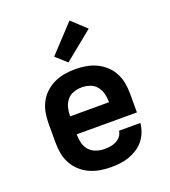

<svg xmlns="http://www.w3.org/2000/svg" viewBox="-143 -891 887 1004"><g transform="rotate(-20 300.0 -389.5)"><path d="M303 8Q273 8 243 3Q213 -2 185.5 -14.5Q158 -27 135.5 -47.5Q113 -68 98.5 -94.5Q84 -121 78.5 -150.5Q73 -180 73 -210V-320Q73 -350 78.5 -379.5Q84 -409 98 -435.5Q112 -462 134.5 -482.5Q157 -503 184 -515.5Q211 -528 240.5 -533Q270 -538 300 -538Q330 -538 359.5 -533Q389 -528 416 -515.5Q443 -503 465.5 -482.5Q488 -462 502 -435.5Q516 -409 521.5 -379.5Q527 -350 527 -320V-215H192V-210Q192 -187 198 -164.5Q204 -142 219.5 -125Q235 -108 257.5 -100.5Q280 -93 303 -93Q319 -93 336 -95.5Q353 -98 368 -105.5Q383 -113 394 -127Q405 -141 406 -157H525Q523 -132 513.5 -107.5Q504 -83 488 -63Q472 -43 450 -29Q428 -15 404 -6.5Q380 2 354 5Q328 8 303 8ZM192 -315H408V-320Q408 -343 402 -365Q396 -387 381.5 -404.5Q367 -422 345 -429.5Q323 -437 300 -437Q277 -437 255 -429.5Q233 -422 218.5 -404.5Q204 -387 198 -365Q192 -343 192 -320ZM280 -583 220 -637 360 -787 440 -713Z"/></g></svg>

Font: Iosevka Curly Extended
Style: Bold
Weight: 700
Width: 7
Monospace: yes
Designer: Belleve Invis
Foundry: Belleve Invis
Version: Version 11.1.0; ttfautohint (v1.8.3)